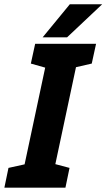

<svg xmlns="http://www.w3.org/2000/svg" viewBox="-64 -870 493 890"><path d="M27 0 169 -667H311.3L169.3 0ZM99 -667H179L173 -548.7L79 -575.3ZM-43.7 0 -24.7 -91.7 81 -115 36.3 0ZM159.3 0 158 -118.3 258.3 -91.7 239.3 0ZM219.3 -542.7 301.3 -667H381.3L361.3 -575.3ZM409.7 -850.3 247 -697H133.7L259.7 -850.3Z"/></svg>

Font: Epunda Slab Light
Style: Italic
Weight: 300
Italic angle: -12°
Designer: Simon Atzbach
Foundry: typofactur
Version: Version 1.102